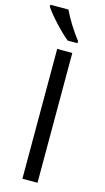

<svg xmlns="http://www.w3.org/2000/svg" viewBox="-140 -976 559 1020"><g transform="rotate(15 139.5 -465.5)"><path d="M98.1 0V-713.9H181.2V0ZM194.3 -771H140.6Q108.9 -796.4 65.4 -843.3Q22 -890.1 2.4 -920.9V-931.2H101.6Q117.2 -897.5 145 -853.3Q172.9 -809.1 194.3 -783.2Z"/></g></svg>

Font: HunimalSansv1.5
Style: Regular
Weight: 400
Foundry: Ascender Corporation
Version: Version 1.10